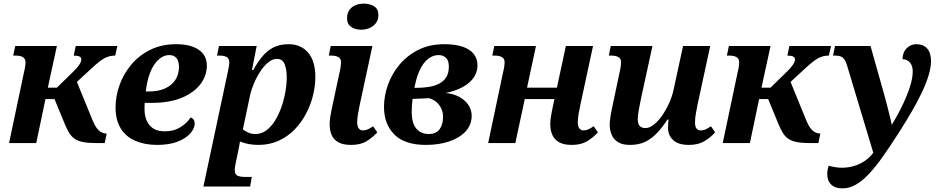

<svg xmlns="http://www.w3.org/2000/svg" viewBox="-20 -790 5173 1060"><path d="M30 0 112 -389Q117 -409 119 -423.5Q121 -438 121 -445Q121 -466 106.5 -474.5Q92 -483 68 -483H53L64 -536H294L244 -306H294L387 -397Q404 -414 413 -426Q422 -438 425.5 -447Q429 -456 429 -462Q429 -473 418.5 -478Q408 -483 387 -483L398 -536H628L616 -483Q593 -483 573.5 -476Q554 -469 531.5 -452Q509 -435 475 -403L383 -318L393 -366L491 -126Q502 -99 514 -83Q526 -67 539.5 -60Q553 -53 566 -53H569L558 0H517Q472 0 443 -5Q414 -10 395 -22Q376 -34 363 -54.5Q350 -75 337 -107L281 -243H231L180 0Z M847 10Q779 10 727 -12.5Q675 -35 646.5 -81Q618 -127 618 -197Q618 -259 640 -320.5Q662 -382 704.5 -433Q747 -484 809.5 -515Q872 -546 953 -546Q1033 -546 1077.5 -515Q1122 -484 1122 -428Q1122 -373 1087 -326Q1052 -279 984 -250.5Q916 -222 816 -222H779Q778 -212 778 -203.5Q778 -195 778 -187Q778 -132 806 -98.5Q834 -65 890 -65Q940 -65 976.5 -88Q1013 -111 1033 -142Q1044 -137 1049.5 -128.5Q1055 -120 1055 -109Q1055 -82 1031.5 -54.5Q1008 -27 962 -8.5Q916 10 847 10ZM785 -285H801Q855 -285 892 -302Q929 -319 948.5 -349.5Q968 -380 968 -421Q968 -452 954.5 -469Q941 -486 914 -486Q892 -486 870.5 -472.5Q849 -459 831.5 -433Q814 -407 802 -369.5Q790 -332 785 -285Z M1103 240 1239 -399Q1242 -413 1244 -425Q1246 -437 1246 -445Q1246 -467 1231.5 -475Q1217 -483 1193 -483H1178L1189 -536H1397L1371 -403H1378Q1401 -445 1427.5 -477.5Q1454 -510 1489.5 -528Q1525 -546 1574 -546Q1641 -546 1681 -499.5Q1721 -453 1721 -365Q1721 -317 1708.5 -265Q1696 -213 1670.5 -164Q1645 -115 1607.5 -76Q1570 -37 1519.5 -13.5Q1469 10 1407 10Q1378 10 1351.5 5Q1325 0 1305 -9Q1304 -2 1301.5 11Q1299 24 1297 35L1283 102Q1280 115 1278 127.5Q1276 140 1276 149Q1276 173 1291.5 180Q1307 187 1337 187H1370L1361 240ZM1390 -50Q1423 -50 1450 -70Q1477 -90 1498 -123.5Q1519 -157 1533.5 -198.5Q1548 -240 1555.5 -282.5Q1563 -325 1563 -363Q1563 -406 1551.5 -435.5Q1540 -465 1509 -465Q1484 -465 1460 -445Q1436 -425 1415.5 -393Q1395 -361 1380.5 -326Q1366 -291 1360 -261L1321 -76Q1332 -66 1350 -58Q1368 -50 1390 -50Z M1919 10Q1873 10 1847 -5Q1821 -20 1810.5 -46Q1800 -72 1800 -103Q1800 -120 1802.5 -139Q1805 -158 1809 -177L1853 -383Q1858 -403 1860.5 -420.5Q1863 -438 1863 -445Q1863 -466 1848.5 -474.5Q1834 -483 1810 -483H1795L1806 -536H2036L1966 -211Q1960 -183 1956 -158.5Q1952 -134 1952 -114Q1952 -94 1960 -82Q1968 -70 1984 -70Q1998 -70 2011 -76Q2024 -82 2040 -93L2063 -59Q2037 -31 2004 -10.5Q1971 10 1919 10ZM1974 -626Q1941 -626 1918.5 -641.5Q1896 -657 1896 -688Q1896 -717 1909 -735Q1922 -753 1943 -761.5Q1964 -770 1989 -770Q2021 -770 2045 -755.5Q2069 -741 2069 -707Q2069 -680 2055 -662Q2041 -644 2019.5 -635Q1998 -626 1974 -626Z M2331 10Q2214 10 2157 -47.5Q2100 -105 2100 -200Q2100 -260 2121.5 -321Q2143 -382 2185.5 -433Q2228 -484 2290 -515Q2352 -546 2433 -546Q2494 -546 2534.5 -532Q2575 -518 2595.5 -492Q2616 -466 2616 -429Q2616 -371 2565.5 -330Q2515 -289 2417 -272L2419 -278Q2494 -276 2539 -239.5Q2584 -203 2584 -150Q2584 -101 2551 -65Q2518 -29 2461 -9.5Q2404 10 2331 10ZM2346 -50Q2388 -50 2407 -76.5Q2426 -103 2426 -145Q2426 -171 2415.5 -192.5Q2405 -214 2387 -228.5Q2369 -243 2347 -248Q2333 -247 2300.5 -245.5Q2268 -244 2227 -244L2264 -276Q2256 -238 2254.5 -212.5Q2253 -187 2253 -173Q2253 -127 2265.5 -100.5Q2278 -74 2299.5 -62Q2321 -50 2346 -50ZM2264 -281 2237 -305H2279Q2317 -305 2349.5 -310.5Q2382 -316 2406 -329Q2430 -342 2444 -364.5Q2458 -387 2458 -422Q2458 -457 2441.5 -471.5Q2425 -486 2401 -486Q2371 -486 2343.5 -465Q2316 -444 2295.5 -399Q2275 -354 2264 -281Z M3137 10Q3092 10 3066 -5Q3040 -20 3029 -46Q3018 -72 3018 -103Q3018 -120 3020.5 -139Q3023 -158 3027 -177L3047 -271L3069 -243H2849L2883 -270L2825 0H2675L2757 -389Q2762 -409 2764 -423.5Q2766 -438 2766 -445Q2766 -466 2751.5 -474.5Q2737 -483 2713 -483H2698L2709 -536H2939L2883 -275L2862 -306H3082L3048 -275L3104 -536H3254L3184 -211Q3178 -183 3174 -159Q3170 -135 3170 -114Q3170 -94 3178 -82Q3186 -70 3202 -70Q3216 -70 3228.5 -76Q3241 -82 3258 -93L3281 -59Q3255 -31 3221.5 -10.5Q3188 10 3137 10Z M3459 10Q3416 10 3391.5 -5.5Q3367 -21 3356.5 -47Q3346 -73 3346 -102Q3346 -121 3351 -151Q3356 -181 3363 -212L3399 -383Q3404 -403 3406.5 -420.5Q3409 -438 3409 -445Q3409 -466 3394.5 -474.5Q3380 -483 3356 -483H3341L3352 -536H3582L3517 -237Q3511 -209 3506 -179.5Q3501 -150 3501 -131Q3501 -117 3505 -106Q3509 -95 3518.5 -89Q3528 -83 3544 -83Q3566 -83 3590 -102Q3614 -121 3635.5 -152Q3657 -183 3674 -220.5Q3691 -258 3699 -296L3751 -536H3901L3832 -217Q3827 -193 3822 -165Q3817 -137 3817 -113Q3817 -92 3825 -81Q3833 -70 3848 -70Q3864 -70 3876.5 -76Q3889 -82 3905 -93L3928 -59Q3903 -31 3869 -10.5Q3835 10 3783 10Q3725 10 3696.5 -16.5Q3668 -43 3668 -84Q3668 -96 3669 -107.5Q3670 -119 3671 -130H3665Q3638 -89 3608.5 -57Q3579 -25 3543 -7.5Q3507 10 3459 10Z M3970 0 4052 -389Q4057 -409 4059 -423.5Q4061 -438 4061 -445Q4061 -466 4046.5 -474.5Q4032 -483 4008 -483H3993L4004 -536H4234L4184 -306H4234L4327 -397Q4344 -414 4353 -426Q4362 -438 4365.5 -447Q4369 -456 4369 -462Q4369 -473 4358.5 -478Q4348 -483 4327 -483L4338 -536H4568L4556 -483Q4533 -483 4513.5 -476Q4494 -469 4471.5 -452Q4449 -435 4415 -403L4323 -318L4333 -366L4431 -126Q4442 -99 4454 -83Q4466 -67 4479.5 -60Q4493 -53 4506 -53H4509L4498 0H4457Q4412 0 4383 -5Q4354 -10 4335 -22Q4316 -34 4303 -54.5Q4290 -75 4277 -107L4221 -243H4171L4120 0Z M4631 250Q4591 250 4569 229Q4547 208 4547 171Q4547 160 4549 148.5Q4551 137 4555 125Q4573 130 4591.5 133Q4610 136 4628 136Q4664 136 4698 125.5Q4732 115 4761 93.5Q4790 72 4811 40L4835 3L4806 69L4656 -430Q4650 -450 4642 -461.5Q4634 -473 4622.5 -478Q4611 -483 4593 -483H4579L4590 -536H4786L4859 -277Q4867 -248 4877 -210Q4887 -172 4895.5 -136Q4904 -100 4909 -76H4888Q4926 -136 4955.5 -195Q4985 -254 5002 -305.5Q5019 -357 5019 -396Q5019 -426 5004 -444.5Q4989 -463 4963 -463Q4963 -501 4985.5 -523.5Q5008 -546 5038 -546Q5078 -546 5099 -522Q5120 -498 5120 -452Q5120 -418 5106.5 -373.5Q5093 -329 5068.5 -277.5Q5044 -226 5011.5 -170.5Q4979 -115 4942 -57Q4895 16 4855 73Q4815 130 4778 169.5Q4741 209 4705 229.5Q4669 250 4631 250Z"/></svg>

Font: Noto Serif
Style: Italic
Weight: 400
Italic angle: -12°
Designer: Monotype Design Team
Foundry: Monotype Imaging Inc.
Version: Version 2.013